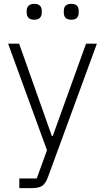

<svg xmlns="http://www.w3.org/2000/svg" viewBox="-20 -763 543 993"><path d="M118 -698V-707Q118 -724 128 -733.5Q138 -743 157 -743Q177 -743 186.5 -733.5Q196 -724 196 -707V-698Q196 -681 186.5 -671Q177 -661 157 -661Q137 -661 127.5 -671Q118 -681 118 -698ZM310 -698V-707Q310 -743 349 -743Q387 -743 387 -707V-698Q387 -661 349 -661Q310 -661 310 -698ZM80 210V160H170L223 14L22 -537H79L248 -60H253L425 -537H481L228 153Q216 186 198.5 198Q181 210 142 210Z"/></svg>

Font: IBM Plex Sans JP Light
Style: Regular
Weight: 300
Designer: Mike Abbink; Paul van der Laan; Pieter van Rosmalen; Wujin Sim; Yejin Wi; Jinhee Kim; Boomi Park; Yona Kim; Kichan Ma
Foundry: Sandoll Inc.
Version: Version 1.002